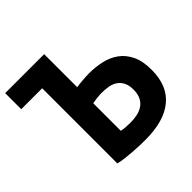

<svg xmlns="http://www.w3.org/2000/svg" viewBox="-185 -860 1031 1031"><g transform="rotate(-45 330.0 -345.0)"><path d="M155 -578H-4V-700H292V-449Q297 -450 308.5 -451.5Q320 -453 333.5 -454Q347 -455 361.5 -456Q376 -457 388 -457Q437 -457 482.5 -447Q528 -437 563.5 -411.5Q599 -386 620 -342.5Q641 -299 641 -232Q641 -112 567 -51Q493 10 353 10Q339 10 315 9.5Q291 9 263.5 7Q236 5 207.5 2Q179 -1 155 -7ZM360 -112Q388 -112 413 -117.5Q438 -123 457 -136.5Q476 -150 486.5 -172Q497 -194 497 -226Q497 -260 485.5 -281.5Q474 -303 455.5 -315Q437 -327 412 -331Q387 -335 360 -335Q353 -335 343 -334Q333 -333 323 -332Q313 -331 304.5 -329.5Q296 -328 292 -327V-118Q303 -115 321.5 -113.5Q340 -112 360 -112Z"/></g></svg>

Font: PTSans
Style: Bold
Weight: 700
Designer: A.Korolkova, O.Umpeleva, V.Yefimov
Foundry: ParaType Ltd
Version: Version 2.003W OFL